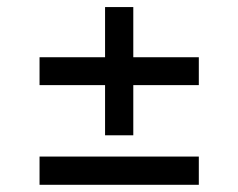

<svg xmlns="http://www.w3.org/2000/svg" viewBox="-20 -551 667 538"><path d="M90.8 -112.3H537.1V-33.2H90.8ZM90.8 -390.6H537.1V-312.5H90.8ZM274.4 -531.2H353.5V-171.9H274.4Z"/></svg>

Font: Pretendard JP Variable
Style: Regular
Weight: 400
Designer: Base glyphs from Inter by Rasmus Andersson; Hangul glyphs from Noto Sans CJK(Source Han Sans) by Jang Soo-young and Kang
Foundry: Kil Hyung-jin
Version: Version 1.307;Glyphs 3.2 (3192)